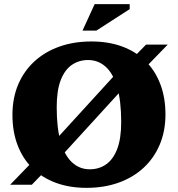

<svg xmlns="http://www.w3.org/2000/svg" viewBox="-20 -891 858 926"><path d="M212 -177 554.5 -552 603.5 -593 684.5 -676H789L657 -540L605 -498.5L262.5 -123.5L214 -83.5L133.5 0H29L161 -136.5ZM421 -691Q503 -691 569 -666.8Q635 -642.5 681.8 -596.5Q728.5 -550.5 753.2 -485.2Q778 -420 778 -339Q778 -259 750.5 -193.8Q723 -128.5 672.5 -81.8Q622 -35 552 -10Q482 15 397 15Q315 15 249 -9.5Q183 -34 136.2 -80Q89.5 -126 64.8 -191Q40 -256 40 -337Q40 -417.5 67.5 -482.8Q95 -548 145.5 -594.5Q196 -641 265.8 -666Q335.5 -691 421 -691ZM413 -74.5Q457 -74.5 491 -97.8Q525 -121 544.8 -171.2Q564.5 -221.5 564.5 -302.5Q564.5 -404.5 545 -470.8Q525.5 -537 489.5 -569.2Q453.5 -601.5 404.5 -601.5Q361.5 -601.5 327.2 -578.5Q293 -555.5 273.2 -505.5Q253.5 -455.5 253.5 -374Q253.5 -272 273 -205.8Q292.5 -139.5 328.5 -107Q364.5 -74.5 413 -74.5ZM378 -743.5 436.5 -871H605.5V-847L445 -743.5Z"/></svg>

Font: Newsreader 16pt 16pt ExtraBold
Style: Regular
Weight: 800
Version: Version 1.003